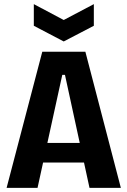

<svg xmlns="http://www.w3.org/2000/svg" viewBox="-20 -911 618 931"><path d="M12 0 185 -660H394L566 0H414L295 -548H282L162 0ZM128 -123V-218H463V-123ZM144 -891 289 -814 435 -891V-786L289 -710L144 -786Z"/></svg>

Font: Bricolage Grotesque 36pt SemiCondensed
Style: Bold
Weight: 700
Width: 4
Designer: Mathieu Triay
Foundry: Atelier Triay
Version: Version 1.001;gftools[0.9.33.dev8+g029e19f]